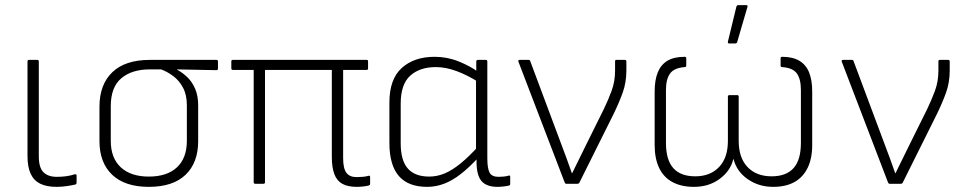

<svg xmlns="http://www.w3.org/2000/svg" viewBox="-20 -715 3741 747"><path d="M200 12Q161 12 136 -0.5Q111 -13 99 -39.5Q87 -66 87 -108V-476Q87 -482 93 -482H125Q131 -482 131 -476V-107Q131 -63 149 -45Q167 -27 201 -27Q221 -27 238.5 -29.5Q256 -32 271 -37Q278 -38 278 -31V-4Q278 1 273 3Q260 6 240 9Q220 12 200 12Z M559 12Q466 12 416.5 -35Q367 -82 367 -166V-300Q367 -386 417 -434Q467 -482 563 -482H822Q828 -482 828 -476V-448Q828 -442 822 -442L669 -445V-444Q691 -432 709.5 -414Q728 -396 739.5 -369Q751 -342 751 -305V-166Q751 -82 702 -35Q653 12 559 12ZM559 -28Q630 -28 668.5 -64Q707 -100 707 -167V-305Q707 -346 692 -374Q677 -402 654 -419Q631 -436 607 -445H562Q493 -445 452 -410.5Q411 -376 411 -302V-167Q411 -100 450 -64Q489 -28 559 -28Z M1368 12Q1334 12 1312.5 0.5Q1291 -11 1281 -37Q1271 -63 1271 -105V-443H1011V-6Q1011 0 1005 0H973Q967 0 967 -6V-443H886Q880 -443 880 -449V-476Q880 -482 886 -482H1407Q1412 -482 1412 -476V-449Q1412 -443 1407 -443H1315V-100Q1315 -60 1327.5 -43Q1340 -26 1367 -26Q1379 -26 1391 -27Q1403 -28 1414 -31Q1420 -33 1420 -26V1Q1420 5 1414 7Q1406 9 1393 10.5Q1380 12 1368 12Z M1642 12Q1568 12 1531.5 -30.5Q1495 -73 1495 -159V-316Q1495 -407 1543 -450.5Q1591 -494 1671 -494Q1720 -494 1764.5 -476Q1809 -458 1839 -436L1841 -396Q1798 -423 1756 -438.5Q1714 -454 1676 -454Q1613 -454 1576 -420.5Q1539 -387 1539 -312V-157Q1539 -91 1566.5 -59.5Q1594 -28 1650 -28Q1681 -28 1710.5 -40.5Q1740 -53 1772.5 -79.5Q1805 -106 1842 -147V-103Q1806 -64 1773.5 -38.5Q1741 -13 1708.5 -0.5Q1676 12 1642 12ZM1915 12Q1873 12 1853.5 -10.5Q1834 -33 1834 -86V-109L1832 -125V-409L1833 -427V-476Q1833 -482 1840 -482H1870Q1876 -482 1876 -476V-100Q1876 -59 1885 -43Q1894 -27 1920 -27Q1929 -27 1939.5 -28Q1950 -29 1960 -32Q1965 -33 1965 -27V1Q1965 3 1964 4.5Q1963 6 1960 7Q1952 9 1939 10.5Q1926 12 1915 12Z M2183 0Q2179 0 2177 -5L1997 -475Q1995 -482 2002 -482H2037Q2042 -482 2043 -477L2163 -156Q2174 -127 2184.5 -98.5Q2195 -70 2205 -41H2206Q2221 -71 2235 -100Q2249 -129 2264 -159L2329 -290Q2346 -325 2359.5 -361.5Q2373 -398 2373 -440V-477Q2373 -482 2379 -482H2411Q2417 -482 2417 -476V-441Q2417 -394 2402.5 -354Q2388 -314 2367 -271L2234 -4Q2232 0 2226 0Z M2680 12Q2631 12 2596.5 -6.5Q2562 -25 2544.5 -61.5Q2527 -98 2527 -151V-359Q2527 -403 2539 -433Q2551 -463 2576.5 -478.5Q2602 -494 2644 -494Q2650 -494 2650 -488V-460Q2650 -454 2644 -454Q2603 -451 2587 -429Q2571 -407 2571 -365V-159Q2571 -93 2599.5 -61Q2628 -29 2685 -29Q2743 -29 2777.5 -65Q2812 -101 2812 -167V-339Q2812 -345 2818 -345H2848Q2854 -345 2854 -339V-167Q2854 -101 2888.5 -65Q2923 -29 2982 -29Q3039 -29 3067.5 -61Q3096 -93 3096 -159V-365Q3096 -407 3080.5 -429Q3065 -451 3023 -454Q3017 -454 3017 -460V-488Q3017 -494 3023 -494Q3064 -494 3090 -478.5Q3116 -463 3128 -433Q3140 -403 3140 -359V-151Q3140 -98 3122 -61.5Q3104 -25 3070.5 -6.5Q3037 12 2988 12Q2932 12 2889 -18Q2846 -48 2834 -96H2833Q2822 -50 2780 -19Q2738 12 2680 12ZM2816 -546Q2811 -546 2812 -553L2845 -689Q2847 -695 2852 -695H2884Q2890 -695 2888 -688L2848 -551Q2846 -546 2841 -546Z M3441 0Q3437 0 3435 -5L3255 -475Q3253 -482 3260 -482H3295Q3300 -482 3301 -477L3421 -156Q3432 -127 3442.5 -98.5Q3453 -70 3463 -41H3464Q3479 -71 3493 -100Q3507 -129 3522 -159L3587 -290Q3604 -325 3617.5 -361.5Q3631 -398 3631 -440V-477Q3631 -482 3637 -482H3669Q3675 -482 3675 -476V-441Q3675 -394 3660.5 -354Q3646 -314 3625 -271L3492 -4Q3490 0 3484 0Z"/></svg>

Font: Sofia Sans ExtraLight
Style: Regular
Weight: 250
Version: Version 4.100-B